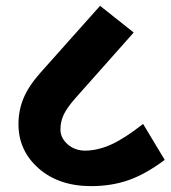

<svg xmlns="http://www.w3.org/2000/svg" viewBox="-20 -655 578 650"><path d="M117.2 -409.2 318.8 -635.3 432.6 -544.9 234.9 -322.3Q206.1 -289.6 195.3 -266.1Q184.6 -242.7 184.6 -216.8Q184.6 -188 209 -166.5Q233.4 -145 269 -145Q311.5 -145.5 356.4 -165.8Q401.4 -186 464.4 -235.4L537.6 -113.8Q473.1 -65.4 415.3 -45.2Q357.4 -24.9 288.6 -24.9Q179.2 -24.9 110.8 -85Q42.5 -145 42.5 -234.9Q42.5 -280.8 59.6 -322.3Q76.7 -363.8 117.2 -409.2Z"/></svg>

Font: Khula Bold
Style: Regular
Weight: 700
Designer: Erin McLaughlin, Steve Matteson
Version: Version 1.000;PS 1.0;hotconv 1.0.72;makeotf.lib2.5.5900